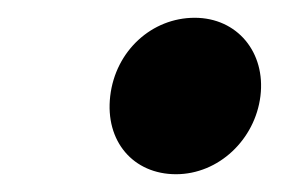

<svg xmlns="http://www.w3.org/2000/svg" viewBox="-20 -439 335 216"><path d="M273 -331C279 -380 247 -419 199 -419C151 -419 110 -382 104 -331C98 -280 130 -243 178 -243C226 -243 267 -282 273 -331Z"/></svg>

Font: Falling Sky
Style: SeBdObl
Weight: 600
Designer: Paul D. Hunt
Foundry: Adobe Systems Incorporated
Version: Version 1.02